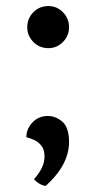

<svg xmlns="http://www.w3.org/2000/svg" viewBox="-20 -508 315 634"><path d="M140 -349Q110 -349 90 -369.5Q70 -390 70 -418Q70 -447 90 -467.5Q110 -488 140 -488Q168 -488 188 -467.5Q208 -447 208 -418Q208 -390 188 -369.5Q168 -349 140 -349ZM131 106Q119 104 110 98.5Q101 93 92 84Q109 65 118 46.5Q127 28 127 9Q127 -14 116.5 -27Q106 -40 92.5 -46Q79 -52 67 -55Q67 -82 87 -103.5Q107 -125 138 -125Q164 -125 186 -106Q208 -87 208 -39Q208 -4 190.5 31.5Q173 67 131 106Z"/></svg>

Font: Arima Thin SemiBold
Style: Regular
Weight: 600
Version: Version 1.100